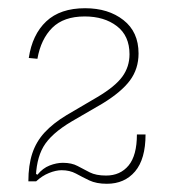

<svg xmlns="http://www.w3.org/2000/svg" viewBox="-20 -951 423 467"><path d="M217 -715Q260 -740.5 277.5 -764.5Q295 -788.5 295 -819Q295 -864 264.2 -887.5Q233.5 -911 186 -911Q135 -911 107.2 -883.5Q79.5 -856 71 -808L50 -810Q58.5 -867 92.5 -899Q126.5 -931 187 -931Q243.5 -931 280.2 -902.2Q317 -873.5 317 -821Q317 -783.5 296 -755.2Q275 -727 229 -699L155 -656Q104 -626 85.5 -594Q67 -562 67 -510H49Q49 -549 58.5 -577.8Q68 -606.5 88.5 -628.8Q109 -651 142 -671ZM334 -624Q334 -564 308.5 -534Q283 -504 240 -504Q214.5 -504 197.2 -512.2Q180 -520.5 164.8 -528.8Q149.5 -537 130 -537Q116 -537 99.2 -530.2Q82.5 -523.5 68 -510H60L64 -530L71 -526Q84 -542 100.8 -548.5Q117.5 -555 133 -555Q154.5 -555 168.8 -547.2Q183 -539.5 198.2 -531.8Q213.5 -524 238 -524Q272.5 -524 292.8 -548.5Q313 -573 313 -624Z"/></svg>

Font: Hepta Slab ExtraLight
Style: Regular
Weight: 200
Designer: Michael LaGattuta
Foundry: Michael LaGattuta
Version: Version 1.100